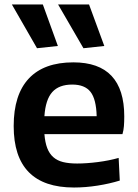

<svg xmlns="http://www.w3.org/2000/svg" viewBox="-20 -827 614 856"><path d="M145 -612 33 -807H171L238 -622ZM352 -612 239 -807H377L445 -622ZM310 9Q41 9 41 -265Q41 -405 108.5 -477Q176 -549 307 -549Q534 -549 534 -308Q534 -284 532.5 -265Q531 -246 526 -229H178Q181 -192 190.5 -167Q200 -142 217.5 -126.5Q235 -111 261 -104.5Q287 -98 324 -98Q366 -98 416.5 -104.5Q467 -111 509 -123L514 -22Q469 -8 415 0.5Q361 9 310 9ZM302 -450Q243 -450 213 -416.5Q183 -383 178 -309H411Q409 -385 383.5 -417.5Q358 -450 302 -450Z"/></svg>

Font: Encode Sans Normal
Style: SemiBold
Weight: 600
Designer: Pablo Impallari, Andres Torresi
Foundry: Pablo Impallari, Andres Torresi
Version: Version 1.000; ttfautohint (v1.00) -l 8 -r 50 -G 200 -x 14 -